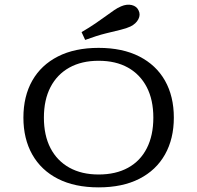

<svg xmlns="http://www.w3.org/2000/svg" viewBox="-20 -786 839 817"><path d="M399.6 11.3Q298.1 11.3 226.6 -25.1Q155.1 -61.5 117.3 -128.5Q79.6 -195.4 79.6 -285.5Q79.6 -376.3 117.3 -442.9Q155.1 -509.4 226.6 -545.8Q298.1 -582.3 399.6 -582.3Q501.2 -582.3 572.7 -545.8Q644.2 -509.4 682 -442.9Q719.7 -376.3 719.7 -285.5Q719.7 -195.4 682 -128.5Q644.2 -61.5 572.7 -25.1Q501.2 11.3 399.6 11.3ZM399.6 -43.5Q472.7 -43.5 524.9 -72.2Q577.2 -100.9 604.8 -155.4Q632.5 -209.8 632.5 -285.5Q632.5 -361.2 604.5 -415.2Q576.4 -469.2 524.6 -498.3Q472.7 -527.4 399.6 -527.4Q327.4 -527.4 275.1 -498.4Q222.9 -469.3 194.8 -415.2Q166.8 -361.2 166.8 -285.5Q166.8 -209.8 194.8 -155.7Q222.9 -101.7 275.1 -72.6Q327.4 -43.5 399.6 -43.5ZM342.4 -616.1 327.1 -649.3Q361.7 -669.6 386.9 -686.9Q412.1 -704.2 431.3 -718.2Q450.6 -732.3 465.8 -742.7Q481.1 -753.2 495 -758.9Q519.3 -769.5 540.6 -764.5Q561.9 -759.4 569.9 -741.2Q578.6 -723.4 568.8 -704.3Q559.1 -685.3 535.5 -673.4Q518.8 -665.4 493.1 -659.2Q467.4 -653 430.3 -643.9Q393.2 -634.8 342.4 -616.1Z"/></svg>

Font: Playfair 5pt SemiExpanded Light
Style: Regular
Weight: 300
Width: 6
Designer: Claus Eggers Sørensen
Foundry: Claus Eggers Sørensen
Version: Version 2.203